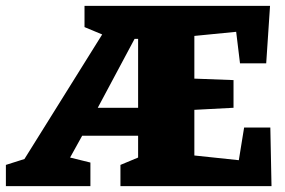

<svg xmlns="http://www.w3.org/2000/svg" viewBox="-20 -632 967 652"><path d="M0 -72 63 -92 327 -515 267 -540V-612H897L884 -417H795L782 -524L640 -510V-365L773 -360V-266L640 -259V-104L791 -88L809 -199H898L902 0H389V-72L449 -97V-171H259L218 -97L287 -80V0H0ZM449 -266V-500H437L312 -266Z"/></svg>

Font: Grenze Black
Style: Regular
Weight: 900
Designer: Renata Polastri
Foundry: Omnibus-Type
Version: Version 1.002; ttfautohint (v1.8)